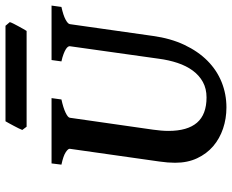

<svg xmlns="http://www.w3.org/2000/svg" viewBox="-92 -729 836 692"><g transform="rotate(-90 326.0 -383.0)"><path d="M647 -579.6Q616.2 -572.8 601.1 -564.5Q585.9 -556.2 585 -549.3L542.5 -250Q533.7 -186 510.3 -136.5Q486.8 -86.9 452.9 -53.2Q418.9 -19.5 376 -2.2Q333 15.1 284.7 15.1Q244.6 15.1 208.5 2.9Q172.4 -9.3 145 -32.7Q117.7 -56.2 101.6 -90.6Q85.4 -125 85.4 -169.9Q85.4 -195.8 89.8 -226.1L135.7 -549.3Q136.7 -555.2 123.5 -564Q110.4 -572.8 78.6 -579.6L83 -615.2H318.4L313.5 -579.6Q282.7 -572.8 265.6 -564.5Q248.5 -556.2 247.6 -549.3L204.6 -249Q202.6 -234.9 201.4 -220.7Q200.2 -206.5 200.2 -193.8Q200.2 -125.5 229.7 -91.1Q259.3 -56.6 320.8 -56.6Q352.5 -56.6 376.5 -69.8Q400.4 -83 417.5 -106.2Q434.6 -129.4 445.1 -160.9Q455.6 -192.4 460.4 -229L505.4 -549.3Q505.9 -552.2 503.2 -556.2Q500.5 -560.1 494.1 -564Q487.8 -567.9 477.1 -572Q466.3 -576.2 450.7 -579.6L455.6 -615.2H651.9ZM592.3 -765.6Q590.8 -760.3 586.4 -751.7Q582 -743.2 577.1 -734.1Q572.3 -725.1 567.6 -717Q563 -709 560.5 -705.1H215.3L203.6 -720.7Q205.6 -725.6 209.5 -733.9Q213.4 -742.2 218.3 -751Q223.1 -759.8 227.5 -768.1Q231.9 -776.4 234.9 -781.2H579.1Z"/></g></svg>

Font: Gentium Basic
Style: Bold Italic
Weight: 700
Italic angle: -8°
Designer: J. Victor Gaultney and Annie Olsen
Foundry: SIL International
Version: Version 1.102; 2013; Maintenance release